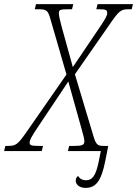

<svg xmlns="http://www.w3.org/2000/svg" viewBox="-69 -734 666 933"><path d="M347 179C397 179 423 145 442 51L457 -25H435C405 -25 397 -31 384 -76L295 -373L460 -610C510 -683 518 -689 556 -689H571L577 -714H405L399 -689H415C446 -689 452 -685 452 -671C452 -658 443 -643 420 -608L285 -408L232 -599C221 -641 217 -657 217 -671C217 -685 223 -689 258 -689H281L287 -714H106L100 -689H115C158 -689 164 -685 177 -638L254 -372L63 -97C17 -31 9 -25 -31 -25H-43L-49 0H134L140 -25H122C82 -25 75 -28 75 -41C75 -53 83 -68 112 -112L263 -338L325 -116C336 -77 341 -59 341 -47C341 -30 330 -25 295 -25H267L261 0H421L411 50C396 124 378 142 348 142C332 142 319 135 310 121C302 128 299 135 299 144C299 159 312 179 347 179Z"/></svg>

Font: Noto Serif Condensed ExtraLight
Style: Italic
Weight: 200
Width: 3
Italic angle: -12°
Designer: Monotype Design Team
Foundry: Monotype Imaging Inc.
Version: Version 2.013